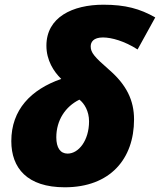

<svg xmlns="http://www.w3.org/2000/svg" viewBox="-20 -785 679 815"><path d="M255 10C448 10 549 -111 549 -278C549 -359 517 -425 443 -489C380 -544 365 -562 365 -588C365 -606 376 -626 417 -626C453 -626 508 -611 564 -575L639 -711C574 -748 512 -765 419 -765C288 -765 177 -712 177 -591C177 -529 208 -481 240 -450C111 -405 28 -319 28 -186C28 -72 95 10 255 10ZM267 -133C236 -133 219 -158 219 -202C219 -275 258 -333 317 -362C338 -346 358 -313 358 -270C358 -189 314 -133 267 -133Z"/></svg>

Font: Noto Sans UI Black
Style: Italic
Weight: 900
Italic angle: -372°
Designer: Monotype Design Team
Foundry: Monotype Imaging Inc.
Version: Version 1.901